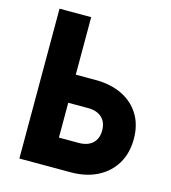

<svg xmlns="http://www.w3.org/2000/svg" viewBox="-117 -895 884 990"><g transform="rotate(15 325.0 -400.0)"><path d="M78 -800H247V-493H352Q434 -493 494.5 -463.5Q555 -434 588.5 -379.5Q622 -325 622 -250Q622 -174 588.5 -118Q555 -62 494.5 -31Q434 0 352 0H78ZM247 -343V-157H353Q400 -157 426.5 -181.5Q453 -206 453 -250Q453 -294 426.5 -318.5Q400 -343 353 -343Z"/></g></svg>

Font: Martian Mono SemiCondensed
Style: Bold
Weight: 700
Width: 4
Designer: Roman Shamin
Foundry: Evil Martians
Version: Version 1.000